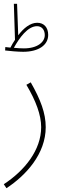

<svg xmlns="http://www.w3.org/2000/svg" viewBox="-30 -762 339 1012"><path d="M92 -489C173 -489 224 -524 224 -578C224 -617 202 -642 166 -642C129 -642 94 -613 66 -576L60 -742H43L49 -552C40 -539 32 -525 25 -511C17 -512 8 -513 -2 -514L-3 -496C20 -493 65 -489 92 -489ZM165 -624C192 -624 206 -603 206 -577C206 -540 167 -507 96 -507C81 -507 64 -508 43 -510C72 -562 116 -624 165 -624ZM4 230C106 163 211 50 211 -92C211 -165 184 -237 132 -328L109 -315C159 -231 187 -156 187 -92C187 29 100 137 -10 209Z"/></svg>

Font: Noto Sans Arabic UI Cn Th
Style: Regular
Weight: 100
Width: 3
Designer: Monotype Design Team, Nadine Chahine and Nizar Qandah
Foundry: Monotype Imaging Inc.
Version: Version 2.010